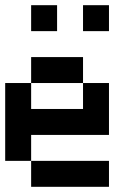

<svg xmlns="http://www.w3.org/2000/svg" viewBox="-20 -820 540 740"><path d="M0 -200V-500H100V-400H300V-500H400V-300H100V-200ZM100 -200H400V-100H100ZM100 -500V-600H300V-500ZM100 -700V-800H200V-700ZM300 -700V-800H400V-700Z"/></svg>

Font: GalmuriMono9 Regular
Style: Regular
Weight: 400
Designer: Lee Minseo (quiple)
Version: Version 2.399;hotconv 1.1.1;makeotfexe 2.6.0 DEVELOPMENT